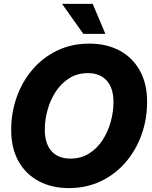

<svg xmlns="http://www.w3.org/2000/svg" viewBox="-20 -966 788 998"><path d="M337.9 11.7Q249.5 11.7 181.9 -24.2Q114.3 -60.1 76.2 -127.7Q38.1 -195.3 38.1 -291Q38.1 -379.9 66.7 -460.7Q95.2 -541.5 148.7 -604.2Q202.1 -667 277.1 -703.1Q352.1 -739.3 444.8 -739.3Q533.2 -739.3 600.6 -703.6Q668 -668 706.3 -600.1Q744.6 -532.2 744.6 -436.5Q744.6 -345.7 715.3 -264.6Q686 -183.6 632.3 -121.6Q578.6 -59.6 503.9 -23.9Q429.2 11.7 337.9 11.7ZM345.7 -141.6Q400.9 -141.6 442.9 -168Q484.9 -194.3 512.9 -237.5Q541 -280.8 555.4 -332.5Q569.8 -384.3 569.8 -435.5Q569.8 -508.3 534.7 -547.1Q499.5 -585.9 437 -585.9Q382.3 -585.9 340.6 -559.8Q298.8 -533.7 270.5 -490.7Q242.2 -447.8 227.5 -395.8Q212.9 -343.8 212.9 -292.5Q212.9 -219.2 247.8 -180.4Q282.7 -141.6 345.7 -141.6ZM413.1 -790 302.7 -945.8H461.9L527.8 -790Z"/></svg>

Font: Inter Display ExtraBold
Style: Italic
Weight: 800
Italic angle: -9.39999°
Designer: Rasmus Andersson
Foundry: rsms
Version: Version 4.000;git-a52131595